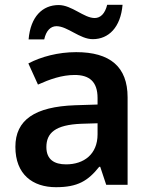

<svg xmlns="http://www.w3.org/2000/svg" viewBox="-20 -769 628 799"><path d="M99 -605H164C172 -642 191 -660 215 -660C261 -660 312 -606 366 -606C432 -606 482 -655 490 -749H426C417 -712 398 -694 374 -694C329 -694 279 -748 224 -748C157 -748 107 -700 99 -605ZM297 -552C222 -552 151 -533 98 -505L138 -417C187 -439 237 -457 291 -457C351 -457 386 -430 386 -361V-334L292 -331C125 -325 44 -270 44 -158C44 -43 116 10 213 10C303 10 346 -16 393 -75H397L422 0H511V-364C511 -492 437 -552 297 -552ZM320 -254 386 -256V-210C386 -127 329 -85 255 -85C206 -85 173 -105 173 -157C173 -215 209 -250 320 -254Z"/></svg>

Font: Noto Sans Sinhala SemiBold
Style: Regular
Weight: 600
Designer: Jelle Bosma - Monotype Design Team
Foundry: Monotype Imaging Inc.
Version: Version 2.006